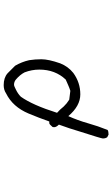

<svg xmlns="http://www.w3.org/2000/svg" viewBox="196 -689 608 1040"><g transform="rotate(-90 500.0 -169.0)"><path d="M528 -92Q544 -97 559.5 -104Q575 -111 589 -117Q643 -174 643 -260Q643 -301 628 -340Q615 -365 589 -387Q577 -397 561 -397Q554 -397 535 -387Q512 -376 496 -360Q451 -297 409 -164Q428 -147 443 -128Q459 -111 480 -98ZM291 115 277 108Q270 99 270 84Q270 76 307 -39Q324 -97 345 -154Q331 -168 331 -180L332 -188Q345 -204 352 -206H362Q382 -263 405 -318Q441 -404 514 -440Q533 -453 559 -453Q599 -453 623 -432L664 -391Q685 -355 694 -315Q699 -283 699 -249Q699 -210 677 -147Q660 -104 625 -76Q573 -38 509 -38Q446 -38 391 -103Q368 -52 352.5 3Q337 58 316 110Q308 115 291 115Z"/></g></svg>

Font: Yozai
Style: Regular
Weight: 400
Designer: LXGW / Y.OzVox
Foundry: LXGW / Y.OzVox
Version: Version 0.861;October 22, 2024